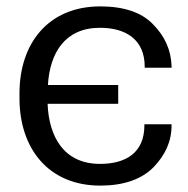

<svg xmlns="http://www.w3.org/2000/svg" viewBox="-20 -566 587 601"><path d="M41 -258C41 -102 131 15 294 15C366 15 422 -4 460 -42C497 -80 517 -123 517 -173V-177H432V-174C432 -87 373 -53 293 -53C180 -53 133 -138 129 -241H350V-300H130C136 -400 183 -479 293 -479C373 -479 433 -443 433 -357V-354H517V-360C515 -410 496 -453 458 -491C422 -528 366 -546 294 -546C131 -546 41 -430 41 -274Z"/></svg>

Font: Cheyenne Sans
Style: Regular
Weight: 400
Designer: The Public Sans project authors (U.S. Web Design System), Libre Franklin designed by Pablo Impallari and Rodrigo Fuenzal
Foundry: The Cheyenne Sans Project Authors
Version: Version 2.007